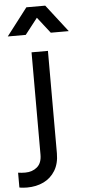

<svg xmlns="http://www.w3.org/2000/svg" viewBox="-128 -830 485 1085"><g transform="rotate(-5 114.5 -287.5)"><path d="M-20 220Q-29 220 -42 219Q-55 218 -63 216V132Q-44 135 -23 135Q18 135 45 112Q72 89 72 42V-539H165V42Q165 100 140.5 140Q116 180 74.5 200Q33 220 -20 220ZM-54 -640 65 -795H172L292 -640H190L119 -731L48 -640Z"/></g></svg>

Font: Pitagon Sans Text Medium
Style: Regular
Weight: 500
Designer: Travis Tran
Foundry: Pitagon
Version: Version 1.000; ttfautohint (v1.8.4.7-5d5b);gftools[0.9.26]